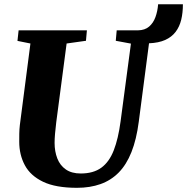

<svg xmlns="http://www.w3.org/2000/svg" viewBox="-20 -888 894 918"><path d="M348 10Q246 10 185.8 -19Q125.5 -48 98.8 -98Q72 -148 72 -210Q72 -229 72.2 -249.2Q72.5 -269.5 75 -291L125.5 -680L63.5 -692.5L69 -743H395.5L391 -693L298.5 -680L249 -304Q245.5 -275 243.2 -249.2Q241 -223.5 241 -205Q241 -164 254 -130.5Q267 -97 294.8 -77.8Q322.5 -58.5 366 -58.5Q426.5 -58.5 464.5 -86.2Q502.5 -114 524 -169.5Q545.5 -225 556.5 -307.5L606 -679.5L533.5 -693L538 -743H640Q672.5 -743.5 692.8 -760.8Q713 -778 723.2 -806.2Q733.5 -834.5 736 -867.5H854.5Q854.5 -827 846.5 -793.8Q838.5 -760.5 819.8 -735.8Q801 -711 770 -697Q739 -683 692.5 -681L643.5 -306Q632.5 -221 608.5 -160.8Q584.5 -100.5 547.5 -63Q510.5 -25.5 460.5 -7.8Q410.5 10 348 10Z"/></svg>

Font: Merriweather 28pt Black
Style: Italic
Weight: 900
Italic angle: -7.8°
Version: Version 2.101